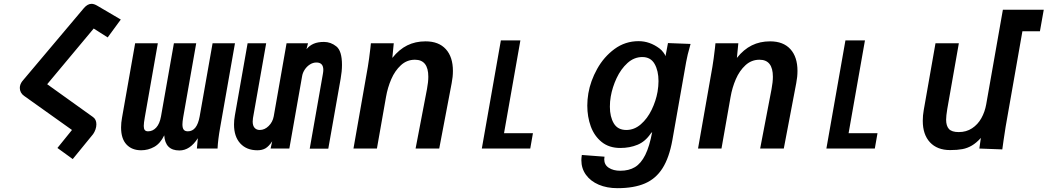

<svg xmlns="http://www.w3.org/2000/svg" viewBox="-20 -776 5472 1003"><path d="M356 -97 106 -275Q95 -282.5 89.2 -293.5Q83.5 -304.5 83.5 -316.5Q83.5 -335 96.5 -352L418.5 -734Q437.5 -756 458.5 -756Q472 -756 490 -745L611 -674L542.5 -580.5L469.5 -627L226.5 -336L466 -164.5Q483.5 -152 483.5 -126.5Q483.5 -113.5 478.8 -99.8Q474 -86 466.5 -75.5L360 55L280 -3Z M1116.5 0H1008.5L1013.5 -54Q972.5 10 917 10Q843 10 838 -69Q817.5 -26.5 785.8 -8.8Q754 9 717.5 9Q669 9 640.8 -21.2Q612.5 -51.5 612.5 -110Q612.5 -134.5 617.5 -161.5L686 -550H804.5L736.5 -163.5Q731 -133 731 -118Q731 -103.5 736.2 -96.8Q741.5 -90 753.5 -90Q778 -90 796 -109.5Q814 -129 821 -167.5L888.5 -550H1005L937 -163.5Q933 -139.5 933 -126.5Q933 -107 939.8 -98.5Q946.5 -90 961.5 -90Q1009 -90 1023 -167.5L1090.5 -550H1207.5L1130 -109.5Q1118.5 -45 1116.5 0Z M1202.5 -125.5Q1202.5 -148.5 1207 -173L1273.5 -550H1370.5L1301.5 -159Q1300 -149.5 1300 -141Q1300 -119.5 1310 -108.2Q1320 -97 1337 -97Q1362.5 -97 1383.5 -117.8Q1404.5 -138.5 1410 -168.5L1477 -550H1589L1581 -519Q1596.5 -538 1618.5 -547.5Q1640.5 -557 1672.5 -557Q1708 -557 1737.2 -533.5Q1766.5 -510 1766.5 -437Q1766.5 -403.5 1759.5 -364.5L1695 0.5H1598L1666.5 -388.5Q1669 -402 1669 -411Q1669 -449.5 1633 -449.5Q1615 -449.5 1599 -439.2Q1583 -429 1572.2 -412.8Q1561.5 -396.5 1558.5 -379.5L1491.5 0H1393.5L1402 -38Q1384.5 -11.5 1367 -1.2Q1349.5 9 1324.5 9Q1268 9 1235.2 -26.8Q1202.5 -62.5 1202.5 -125.5Z M1915 -525.5Q1915.5 -532.5 1917.5 -550H2037L2029.5 -473.5Q2065 -518 2107.5 -539Q2150 -560 2203 -560Q2272 -560 2309 -519.2Q2346 -478.5 2346 -405.5Q2346 -374.5 2339.5 -341.5L2274.5 0H2151L2210.5 -310.5Q2217.5 -347.5 2217.5 -375Q2217.5 -464 2147.5 -464Q2105.5 -464 2074.2 -435.2Q2043 -406.5 2024 -362.5Q2005 -318.5 1996.5 -269.5L1949 0H1826.5L1901.5 -426.5Q1908 -464.5 1915 -525.5Z M2596.5 -565H2698.5L2613 -80H2764L2750 0H2497Z M3017 61Q3017 49.5 3019.5 33.5L3138 42.5Q3136.5 49.5 3136.5 56Q3136.5 85 3160.2 100.5Q3184 116 3220.5 116Q3265.5 116 3297 97Q3328.5 78 3350.8 33.5Q3373 -11 3387 -86.5L3379 -78Q3351 -36.5 3310.5 -19.8Q3270 -3 3220.5 -3Q3162 -3 3123.2 -34.2Q3084.5 -65.5 3066.2 -115.8Q3048 -166 3048 -224.5Q3048 -255.5 3053.5 -288.5Q3064.5 -353 3099.5 -416Q3134.5 -479 3190.2 -520Q3246 -561 3316 -561Q3374 -561 3425 -523Q3437 -514 3446.2 -501.2Q3455.5 -488.5 3456.5 -482.5L3469.5 -551L3587.5 -546.5Q3569.5 -483.5 3564.5 -452.5L3492.5 -44.5Q3476 47.5 3441.2 102.5Q3406.5 157.5 3349.2 182.2Q3292 207 3205.5 207Q3150.5 207 3107.8 188.8Q3065 170.5 3041 137.2Q3017 104 3017 61ZM3415 -296.5Q3420 -326.5 3420 -352Q3420 -406.5 3399.5 -442.2Q3379 -478 3335.5 -478Q3292.5 -478 3258 -446.8Q3223.5 -415.5 3201.2 -368Q3179 -320.5 3170.5 -271.5Q3166 -246 3166 -218.5Q3166 -166 3186.5 -131.5Q3207 -97 3252 -97Q3293.5 -97 3327.8 -126.8Q3362 -156.5 3384.2 -202.5Q3406.5 -248.5 3415 -296.5Z M3715 -525.5Q3715.5 -532.5 3717.5 -550H3837L3829.5 -473.5Q3865 -518 3907.5 -539Q3950 -560 4003 -560Q4072 -560 4109 -519.2Q4146 -478.5 4146 -405.5Q4146 -374.5 4139.5 -341.5L4074.5 0H3951L4010.5 -310.5Q4017.5 -347.5 4017.5 -375Q4017.5 -464 3947.5 -464Q3905.5 -464 3874.2 -435.2Q3843 -406.5 3824 -362.5Q3805 -318.5 3796.5 -269.5L3749 0H3626.5L3701.5 -426.5Q3708 -464.5 3715 -525.5Z M4396.5 -565H4498.5L4413 -80H4564L4550 0H4297Z M4800.5 -145Q4800.5 -172.5 4805.5 -200.5L4867 -550H4989L4928.5 -206.5Q4922.5 -170.5 4922.5 -150.5Q4922.5 -118.5 4937.2 -102.2Q4952 -86 4988.5 -86Q5028 -86 5058 -105.8Q5088 -125.5 5106.5 -158.5Q5125 -191.5 5132 -231.5L5219 -725H5432.5L5412.5 -612.5H5321L5233.5 -114.5Q5229.5 -90.5 5222.5 -42.5L5216 4.5L5096 0L5104 -55.5Q5080.5 -29.5 5057.2 -15.8Q5034 -2 5007.5 3Q4981 8 4943.5 8Q4876 8 4838.2 -32.5Q4800.5 -73 4800.5 -145Z"/></svg>

Font: JuliaMono BoldItalic
Style: Regular
Weight: 700
Italic angle: -9°
Monospace: yes
Designer: cormullion
Foundry: corm
Version: Version 0.049; ttfautohint (v1.8.4)